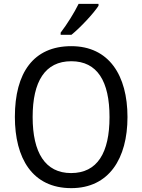

<svg xmlns="http://www.w3.org/2000/svg" viewBox="-20 -964 736 994"><path d="M490 -934V-944H387C365 -899 327 -838 294 -795V-784H350C395 -820 465 -895 490 -934ZM640 -358C640 -574 544 -725 349 -725C153 -725 57 -587 57 -359C57 -145 147 10 349 10C544 10 640 -143 640 -358ZM149 -358C149 -542 213 -647 349 -647C484 -647 547 -543 547 -358C547 -173 484 -68 348 -68C214 -68 149 -174 149 -358Z"/></svg>

Font: Noto Sans Lao UI SemCond
Style: Regular
Weight: 400
Width: 4
Designer: Monotype Design Team
Foundry: Monotype Imaging Inc.
Version: Version 2.000